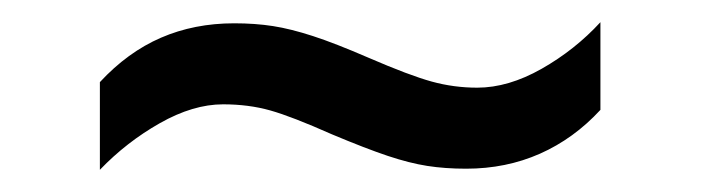

<svg xmlns="http://www.w3.org/2000/svg" viewBox="-20 -409 632 173"><path d="M70 -335Q95 -362 125 -375Q155 -388 191 -388Q210 -388 226 -385.5Q242 -383 262 -376.5Q282 -370 312 -357Q349 -341 369 -335.5Q389 -330 410 -330Q438 -330 468 -347Q498 -364 521 -389V-310Q497 -284 466.5 -270.5Q436 -257 400 -257Q381 -257 365 -259.5Q349 -262 329.5 -268.5Q310 -275 279 -288Q243 -304 223.5 -309.5Q204 -315 181 -315Q154 -315 124 -298Q94 -281 70 -256Z"/></svg>

Font: hexumalayalam05
Style: Book
Weight: 400
Designer: Jelle Bosma - Monotype Design Team
Foundry: Monotype Imaging Inc.
Version: Version 2.003